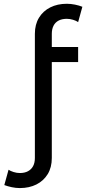

<svg xmlns="http://www.w3.org/2000/svg" viewBox="-20 -752 450 997"><path d="M385.7 -429.7V-507.8H249V-429.7ZM249 -576.2Q249 -601.1 258.1 -618.7Q267.1 -636.2 284.7 -645.3Q302.2 -654.3 327.1 -654.3Q342.8 -654.3 359.6 -649.2Q376.5 -644 385.7 -637.2L407.7 -716.8Q391.1 -723.6 369.4 -728Q347.7 -732.4 327.1 -732.4Q278.3 -732.4 241 -713.6Q203.6 -694.8 182.4 -659.9Q161.1 -625 161.1 -576.2V-507.8V0V68.4Q161.1 93.3 151.9 110.6Q142.6 127.9 125.2 137.2Q107.9 146.5 83 146.5Q67.4 146.5 50.8 141.4Q34.2 136.2 24.4 129.4L2.4 209Q19 215.3 40.8 220Q62.5 224.6 83 224.6Q131.8 224.6 169.2 205.8Q206.5 187 227.8 152.1Q249 117.2 249 68.4V0V-517.6Z"/></svg>

Font: Giphurs SC
Style: Regular
Weight: 400
Version: Version 0.920